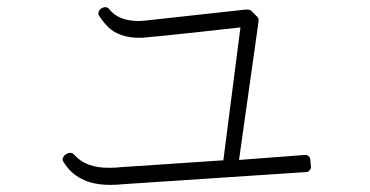

<svg xmlns="http://www.w3.org/2000/svg" viewBox="-20 -642 1040 539"><path d="M290 -123Q299 -123 308 -123.5Q317 -124 327 -125L840 -159Q846 -159 849 -164Q853 -168 853 -174L851 -194Q851 -199 847 -203Q843 -207 837 -207Q837 -207 836.5 -207Q836 -207 836 -207L651 -193L706 -583Q707 -590 702 -595L686 -611Q683 -615 676 -615Q676 -615 675.5 -615Q675 -615 675 -615H668Q653 -613 623 -610Q593 -607 559 -603Q492 -596 449.5 -591Q407 -586 386 -584Q381 -584 377.5 -583.5Q374 -583 371 -583H370Q312 -583 286 -617Q281 -622 275 -622Q272 -622 268 -620L264 -618Q259 -615 257 -609Q255 -602 258 -598Q275 -572 293 -558Q324 -536 370 -536Q375 -536 380 -536Q385 -536 390 -537Q411 -539 447 -542.5Q483 -546 523.5 -550.5Q564 -555 599.5 -559Q635 -563 655 -565L607 -192L323 -173H322Q314 -172 305.5 -171.5Q297 -171 290 -171H287Q221 -170 188 -208Q184 -213 177 -213Q173 -213 171 -212L164 -208Q159 -205 157 -199Q154 -195 158 -188Q177 -156 209 -140Q240 -123 290 -123Z"/></svg>

Font: Kokoro
Style: Regular
Weight: 400
Version: Version 1.00